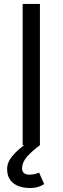

<svg xmlns="http://www.w3.org/2000/svg" viewBox="-20 -742 320 981"><path d="M95.8 -722H184V0H95.8ZM16.4 121.4Q16.4 86.8 43.9 54.3Q71.4 21.8 116.6 -9.8L183.8 0Q141.4 31.6 117.1 59.8Q92.8 88 92.8 119Q92.8 133.6 102.3 142Q111.8 150.4 129.6 150.4Q156.2 150.4 179.8 140L205.8 198.4Q177 218.6 135 218.6Q79.6 218.6 48 193.8Q16.4 169 16.4 121.4Z"/></svg>

Font: 寒蝉端黑体 Light
Style: Regular
Weight: 300
Designer: ChillDuanSans {Warren2060}; 
Source Han Sans {Ryoko NISHIZUKA 西塚涼子 (kana, bopomofo & ideographs); Paul D. Hunt (Latin, G
Foundry: ChillType&Adobe
Version: Version 1.300;Glyphs 3.3 (3306)